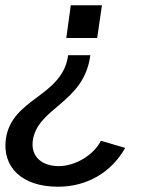

<svg xmlns="http://www.w3.org/2000/svg" viewBox="-26 -536 560 727"><path d="M225 -392H342L360 -516H242ZM448 24 356 -3C329 51 259 93 197 93C131 93 91 56 98 -2C114 -129 293 -145 316 -327H232C211 -169 18 -166 -4 -9C-17 94 53 171 194 171C302 171 395 118 448 24Z"/></svg>

Font: United Sans Medium
Style: Italic
Weight: 500
Italic angle: -8°
Designer: Pablo Impallari, Rodrigo Fuenzalida (Modified by Dan O. Williams)
Version: Version 1.000;PS 001.000;hotconv 1.0.88;makeotf.lib2.5.64775